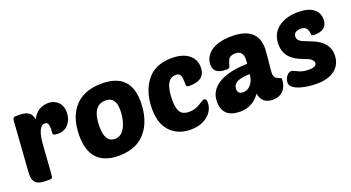

<svg xmlns="http://www.w3.org/2000/svg" viewBox="-44 -1016 2706 1482"><g transform="rotate(-20 1309.0 -275.0)"><path d="M319 -324 321 -371Q321 -421 291 -421Q232 -421 221 -275Q202 -6 202 -20Q202 0 180 0H144Q86 0 62 -25Q42 -46 42 -95Q42 -101 72 -521Q74 -550 93 -550H132Q226 -550 235 -474Q278 -560 370 -560Q413 -560 444 -532Q479 -500 479 -444Q479 -388 448 -351Q415 -311 364 -311Q319 -311 319 -324Z M508 -240Q508 -378 572 -460Q649 -560 808 -560Q1043 -560 1043 -326Q1043 -198 988 -111Q911 10 744 10Q508 10 508 -240ZM678 -251Q678 -123 759 -123Q821 -123 851 -198Q873 -252 873 -320Q873 -427 791 -427Q678 -427 678 -251Z M1458 -149Q1500 -175 1505 -175Q1528 -175 1528 -145Q1528 -93 1496 -56Q1439 10 1334 10Q1243 10 1182 -42Q1106 -107 1106 -240Q1106 -356 1154 -439Q1224 -560 1381 -560Q1474 -560 1524 -518Q1570 -480 1570 -416Q1570 -311 1440 -311Q1414 -311 1414 -325Q1413 -383 1408 -400Q1399 -427 1368 -427Q1276 -427 1276 -250Q1276 -180 1299 -151Q1320 -123 1370 -123Q1416 -123 1458 -149Z M1678 -264Q1760 -315 1916 -319Q1918 -347 1918 -356Q1918 -426 1856 -426Q1818 -426 1801 -404Q1790 -389 1779 -345Q1776 -331 1748 -331Q1646 -331 1646 -408Q1646 -474 1703 -516Q1765 -560 1875 -560Q2086 -560 2086 -384Q2086 -369 2078 -285Q2069 -201 2069 -186Q2069 -147 2099 -136Q2128 -125 2128 -120Q2128 -68 2103 -33Q2071 10 2008 10Q1920 10 1904 -77Q1843 10 1741 10Q1596 10 1596 -123Q1596 -213 1678 -264ZM1768 -164Q1768 -123 1814 -123Q1849 -123 1874 -152Q1903 -183 1907 -237Q1768 -237 1768 -164Z M2547 -526Q2587 -495 2587 -441Q2587 -351 2480 -351Q2456 -351 2456 -365Q2453 -432 2398 -432Q2336 -432 2336 -385Q2336 -358 2373 -339Q2365 -343 2455 -306Q2574 -256 2574 -154Q2574 -80 2523 -36Q2468 10 2370 10Q2297 10 2236 -8Q2158 -32 2158 -74Q2158 -97 2172 -121Q2190 -150 2216 -150Q2226 -150 2261 -132Q2297 -113 2348 -113Q2412 -113 2412 -146Q2412 -170 2378 -188L2303 -219Q2193 -268 2193 -375Q2193 -470 2266 -519Q2328 -560 2422 -560Q2503 -560 2547 -526Z"/></g></svg>

Font: PoetsenOne
Style: Regular
Weight: 400
Designer: Rodrigo Fuenzalida, Pablo Impallari
Foundry: Pablo Impallari, Rodrigo Fuenzalida
Version: Version 1.000